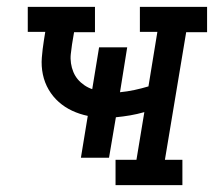

<svg xmlns="http://www.w3.org/2000/svg" viewBox="-20 -540 640 560"><path d="M317 0V-74H378L401 -213Q380 -207 359.5 -203.5Q339 -200 318 -198L298 -80H216L236 -202Q212 -207 190.5 -217Q169 -227 151.5 -242.5Q134 -258 122 -278.5Q110 -299 105 -323Q100 -347 102 -372Q104 -397 108 -422L112 -447H61V-520H257V-446H196L190 -410Q188 -396 186.5 -382.5Q185 -369 187 -355.5Q189 -342 194 -330Q199 -318 207 -308.5Q215 -299 226 -291.5Q237 -284 249 -280L269 -402H351L330 -271Q351 -273 372 -277.5Q393 -282 413 -288L439 -447H388V-520H584V-446H523L461 -74H512V0Z"/></svg>

Font: Iosevka Etoile Oblique
Style: Regular
Weight: 400
Italic angle: -9°
Designer: Belleve Invis
Foundry: Belleve Invis
Version: Version 15.5.2; ttfautohint (v1.8.4)